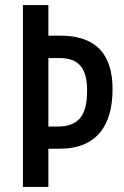

<svg xmlns="http://www.w3.org/2000/svg" viewBox="-20 -734 488 754"><path d="M422 -383C422 -523 356 -594 216 -594H170V-714H70V0H170V-150H215C358 -150 422 -240 422 -383ZM205 -237H170V-506H213C288 -506 322 -468 322 -379C322 -281 290 -237 205 -237Z"/></svg>

Font: Noto Sans Khmer ExtraCondensed Medium
Style: Regular
Weight: 500
Width: 2
Designer: Danh Hong and the Monotype Design Team
Foundry: Monotype Imaging Inc.
Version: Version 2.004